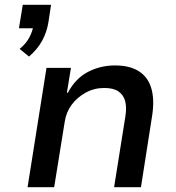

<svg xmlns="http://www.w3.org/2000/svg" viewBox="-20 -781 733 801"><path d="M101 -545 62 -577Q89 -599 102.5 -625Q116 -651 120 -676L137 -663H59L75 -761H193L182 -688Q175 -646 155.5 -610.5Q136 -575 101 -545ZM95 0 174 -498H276L259 -394H263Q295 -454 347 -481Q399 -508 460 -508Q521 -508 559 -484Q597 -460 611 -413.5Q625 -367 615 -300L568 0H456L503 -295Q509 -332 502.5 -358Q496 -384 475 -399Q454 -414 415 -414Q373 -414 337.5 -394.5Q302 -375 279 -344Q256 -313 250 -273L206 0Z"/></svg>

Font: Nunito Sans 7pt SemiBold
Style: Italic
Weight: 600
Italic angle: -9°
Designer: Vernon Adams
Foundry: Vernon Adams
Version: Version 3.101;gftools[0.9.27]